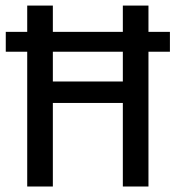

<svg xmlns="http://www.w3.org/2000/svg" viewBox="-20 -679 640 699"><path d="M79.1 -563V-658.7H172.4V-563H427.2V-658.7H520.5V-563H598.6V-490.7H520.5V0H427.2V-304.2H172.4V0H79.1V-490.7H1V-563ZM427.2 -382.3V-490.7H172.4V-382.3Z"/></svg>

Font: Cousine
Style: Regular
Weight: 400
Monospace: yes
Designer: Steve Matteson
Foundry: Monotype Imaging Inc.
Version: Version 1.21